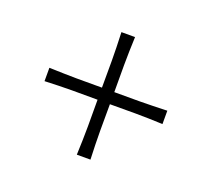

<svg xmlns="http://www.w3.org/2000/svg" viewBox="-90 -657 777 706"><g transform="rotate(20 299.0 -304.5)"><path d="M68.8 -278.3V-330.6Q127 -328.6 175.5 -328.1Q224.1 -327.6 275.4 -328.1Q275.9 -382.8 275.6 -433.3Q275.4 -483.9 272.9 -544.4H326.2Q323.7 -483.9 323.5 -433.3Q323.2 -382.8 323.7 -328.1Q375 -327.6 423.8 -328.1Q472.7 -328.6 530.3 -330.6V-278.3Q472.7 -280.8 423.8 -281Q375 -281.2 323.7 -280.8Q323.2 -226.1 323.5 -176Q323.7 -126 326.2 -64.9H272.9Q275.4 -125.5 275.6 -175.8Q275.9 -226.1 275.4 -280.8Q224.1 -281.2 175.5 -281Q127 -280.8 68.8 -278.3Z"/></g></svg>

Font: Pinar-FD Light
Style: Regular
Weight: 300
Designer: Amin Abedi
Version: Version 2.000